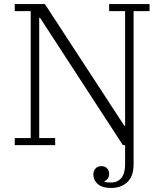

<svg xmlns="http://www.w3.org/2000/svg" viewBox="-20 -718 803 950"><path d="M530 212Q485 212 463.5 192.5Q442 173 442 146Q442 128 452.5 116Q463 104 482 104Q499 104 509.5 114.5Q520 125 520 143Q520 155 513.5 165Q507 175 497 178V181Q502 183 509.5 184Q517 185 529 185Q562 185 580.5 162.5Q599 140 599 95V0H588L178 -630H174V-35H253V0H53V-35H132V-663H53V-698H202L595 -96H599V-663H520V-698H720V-663H641V94Q641 155 609.5 183.5Q578 212 530 212Z"/></svg>

Font: IBM Plex Serif Light
Style: Regular
Weight: 300
Designer: Mike Abbink, Paul van der Laan, Pieter van Rosmalen
Foundry: Bold Monday
Version: Version 3.001